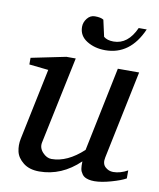

<svg xmlns="http://www.w3.org/2000/svg" viewBox="-80 -751 686 826"><g transform="rotate(10 263.0 -337.5)"><path d="M524 -24Q503 -12 460.5 0Q418 12 388 12Q374 12 363.5 9.5Q353 7 346 3Q339 -1 334.5 -7.5Q330 -14 327.5 -19.5Q325 -25 324 -32.5Q323 -40 323 -44Q323 -48 323 -55Q323 -62 323 -63Q245 12 147 12Q104 12 77.5 -9Q51 -30 45 -57Q39 -84 45 -113L110 -425L26 -434V-463L177 -494H218L138 -113Q133 -89 151 -69.5Q169 -50 190 -50Q259 -50 328 -114L404 -482H497L417 -97Q411 -69 426 -55Q441 -41 461 -41Q492 -41 524 -59ZM497 -670Q445 -551 336 -551Q290 -551 255.5 -572.5Q221 -594 221 -633Q221 -653 234.5 -670Q248 -687 268 -687Q294 -687 306 -679L322 -607Q337 -594 365 -594Q428 -594 462 -670Z"/></g></svg>

Font: Veleka
Style: Italic
Weight: 400
Italic angle: -12°
Designer: Stefan Peev, Context Ltd, 2016; SIL International, 1997-2014.
Foundry: Stefan Peev, Context Ltd, 2016
Version: Version 1.000